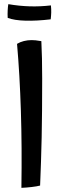

<svg xmlns="http://www.w3.org/2000/svg" viewBox="-20 -875 298 924"><path d="M183 -496Q183 -330 180.5 -214Q178 -98 173 18Q158 22 132.5 25Q107 28 83 29Q86 -167 80.5 -341.5Q75 -516 62 -664Q77 -673 95 -677.5Q113 -682 132 -682Q142 -682 151.5 -681Q161 -680 179 -677Q181 -636 182 -593Q183 -550 183 -496ZM224 -782Q157 -774 102.5 -775.5Q48 -777 17 -789Q16 -807 17 -825.5Q18 -844 20 -855Q73 -846 123 -844.5Q173 -843 225 -849Q227 -831 226.5 -814.5Q226 -798 224 -782Z"/></svg>

Font: Atma Medium
Style: Regular
Weight: 500
Designer: Gregori Vincens, Jeremie Hornus, Riccardo Olocco, Yoann Minet.
Foundry: black foundry
Version: Version 1.101;PS 1.100;hotconv 1.0.86;makeotf.lib2.5.63406